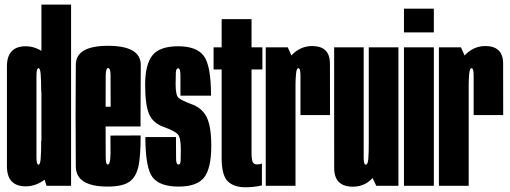

<svg xmlns="http://www.w3.org/2000/svg" viewBox="-20 -805 2209 832"><path d="M181.5 0H288V-785H159.5V-71ZM91.5 2.5Q138.5 2.5 180 -31.5Q221.5 -65.5 221.5 -145L158.5 -195Q158.5 -141.5 156.2 -116.5Q154 -91.5 147 -91.5Q138 -91.5 138 -123.5Q138 -155.5 138 -301Q138 -445 138 -477.2Q138 -509.5 147 -509.5Q154 -509.5 156.2 -484.8Q158.5 -460 158.5 -408L221.5 -455.5Q221.5 -535 180 -569.8Q138.5 -604.5 91.5 -604.5Q10 -604.5 10 -516.8Q10 -429 10 -301Q10 -173 10 -85.2Q10 2.5 91.5 2.5Z M447 3.5V-92Q437.5 -92 438 -129Q437.5 -165.5 437.5 -302.5Q437.5 -443 438 -476Q438.5 -510 448 -510Q459.5 -510 459 -477Q459 -445.5 459.5 -342.5H426.5V-257H589Q589 -279.5 589 -302.5Q589 -441.5 590 -524.5Q589 -606.5 448 -606.5Q308.5 -606.5 308.5 -524Q307.5 -441 307.5 -303.5Q307.5 -175 308.5 -85.5Q307.5 3.5 447 3.5ZM447 -92V3.5Q511 3.5 541 -17.5Q570 -38.5 580 -84.5Q589.5 -128.5 589.5 -218L458.5 -217.5Q458.5 -176.5 459 -144Q458.5 -112.5 455 -102Q452.5 -92 447 -92Z M754 3.5Q833.5 3.5 864.5 -36Q895.5 -75.5 895.5 -172.5Q895.5 -260 874.5 -299.5Q853.5 -339 808.5 -354Q766.5 -370 753.8 -380.8Q741 -391.5 741 -440.5Q741 -472 742 -490.5Q743 -509 752 -509Q761.5 -509 761.8 -480.5Q762 -452 762 -390.5H894.5Q894.5 -520 863.5 -562.2Q832.5 -604.5 752 -604.5Q671 -604.5 640 -564.5Q609 -524.5 609 -438.5Q609 -351 626 -310.8Q643 -270.5 693 -253.5Q737 -237.5 750.2 -223.5Q763.5 -209.5 763.5 -158Q763.5 -126.5 762.8 -109.2Q762 -92 753.5 -92Q743.5 -92 743 -116.2Q742.5 -140.5 742.5 -211H610Q610 -77 641.2 -36.8Q672.5 3.5 754 3.5Z M1043 6.5Q1080 6.5 1115 -1.5V-96.5Q1107 -92.5 1092.5 -92.5Q1081.5 -92.5 1075.8 -101.5Q1070 -110.5 1070 -144V-504H1117V-600H1070V-722H940.5V-600H905.5V-504H940.5V-121Q940.5 -45 967.2 -19.2Q994 6.5 1043 6.5Z M1282 -306.5H1410Q1410 -453.5 1409.8 -529.5Q1409.5 -605.5 1332.5 -605.5Q1285 -605.5 1248.2 -570.5Q1211.5 -535.5 1211.5 -444.5L1260.5 -438Q1260.5 -460.5 1262.8 -485Q1265 -509.5 1273 -509.5Q1282 -509.5 1282 -478Q1282 -446.5 1282 -306.5ZM1131.5 0H1260.5V-524.5L1227 -600H1131.5Z M1610.5 0H1706.5V-600H1578V-67.5ZM1556 -600H1428V-254Q1428 -156.5 1428.2 -76.2Q1428.5 4 1509.5 4Q1568 4 1605 -46.2Q1642 -96.5 1642 -180L1578 -187.5Q1578 -141.5 1576 -116.5Q1574 -91.5 1565 -91.5Q1556 -91.5 1556 -120Q1556 -148.5 1556 -254.5Z M1730.5 0H1860V-600H1730.5ZM1730.5 -767.5V-664.5H1860V-767.5Z M2032.5 -306.5H2160.5Q2160.5 -453.5 2160.2 -529.5Q2160 -605.5 2083 -605.5Q2035.5 -605.5 1998.8 -570.5Q1962 -535.5 1962 -444.5L2011 -438Q2011 -460.5 2013.2 -485Q2015.5 -509.5 2023.5 -509.5Q2032.5 -509.5 2032.5 -478Q2032.5 -446.5 2032.5 -306.5ZM1882 0H2011V-524.5L1977.5 -600H1882Z"/></svg>

Font: Anybody UltraCondensed
Style: Bold
Weight: 700
Width: 1
Version: Version 1.113;gftools[0.9.25]